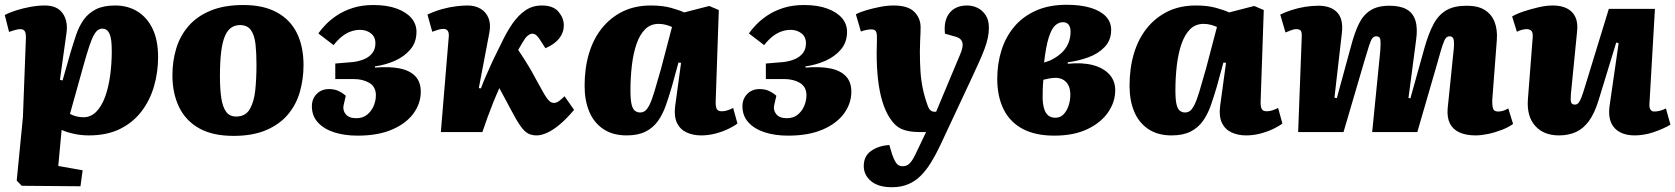

<svg xmlns="http://www.w3.org/2000/svg" viewBox="-20 -553 7015 804"><path d="M88 -381Q90 -409 85 -420Q80 -431 65 -431Q56 -431 41.5 -427Q27 -423 18 -419L0 -490Q18 -500 46 -509Q74 -518 106 -524Q138 -530 168 -530Q220 -530 243 -496.5Q266 -463 258 -412L231 -219L242 -216L275 -332Q287 -372 299 -407.5Q311 -443 330.5 -470.5Q350 -498 381.5 -514Q413 -530 462 -530Q516 -530 556.5 -504.5Q597 -479 619.5 -431.5Q642 -384 642 -314Q642 -251 625 -192Q608 -133 572.5 -86.5Q537 -40 482.5 -13Q428 14 352 14Q319 14 288 7Q257 0 238 -9L224 142L326 160L317 227L71 225L50 203L76 -63ZM409 -433Q399 -433 390.5 -427.5Q382 -422 373 -406Q364 -390 353.5 -358.5Q343 -327 328 -273L273 -76Q286 -69 300.5 -65.5Q315 -62 329 -62Q360 -62 382.5 -84.5Q405 -107 419.5 -146Q434 -185 441 -235Q448 -285 448 -339Q448 -364 446 -381.5Q444 -399 439 -410.5Q434 -422 426.5 -427.5Q419 -433 409 -433Z M958 16Q870 16 813.5 -16Q757 -48 729.5 -105.5Q702 -163 702 -238Q702 -297 718 -350Q734 -403 769.5 -444Q805 -485 862 -508.5Q919 -532 999 -532Q1083 -532 1139 -501.5Q1195 -471 1223 -415Q1251 -359 1251 -280Q1251 -223 1236 -169.5Q1221 -116 1186.5 -74.5Q1152 -33 1095.5 -8.5Q1039 16 958 16ZM969 -65Q1008 -65 1026 -96Q1044 -127 1049 -176Q1054 -225 1054 -281Q1054 -330 1050 -367.5Q1046 -405 1031 -426.5Q1016 -448 985 -448Q964 -448 948 -437Q932 -426 921.5 -401Q911 -376 906 -335Q901 -294 901 -233Q901 -181 906.5 -143.5Q912 -106 926.5 -85.5Q941 -65 969 -65Z M1477 15Q1422 15 1379 1Q1336 -13 1311 -40.5Q1286 -68 1286 -108Q1286 -139 1306 -159.5Q1326 -180 1358 -180Q1380 -180 1396.5 -172.5Q1413 -165 1428 -152L1419 -113Q1414 -92 1427.5 -75Q1441 -58 1472 -58Q1499 -58 1517 -72.5Q1535 -87 1544.5 -109Q1554 -131 1554 -154Q1554 -172 1547 -185Q1540 -198 1526.5 -206Q1513 -214 1496.5 -218Q1480 -222 1461 -222H1384V-287L1456 -293Q1483 -296 1504.5 -305Q1526 -314 1539 -330.5Q1552 -347 1552 -372Q1552 -399 1533 -413.5Q1514 -428 1488 -428Q1468 -428 1448.5 -421Q1429 -414 1411 -399.5Q1393 -385 1377 -364L1313 -413Q1324 -429 1343 -449Q1362 -469 1390 -488Q1418 -507 1456.5 -519.5Q1495 -532 1544 -532Q1601 -532 1641.5 -517Q1682 -502 1703 -477Q1724 -452 1724 -420Q1724 -376 1698.5 -346Q1673 -316 1633.5 -298.5Q1594 -281 1550 -275V-270Q1611 -275 1653.5 -266.5Q1696 -258 1719 -234Q1742 -210 1742 -169Q1742 -120 1711.5 -78Q1681 -36 1622 -10.5Q1563 15 1477 15Z M1985 -184 1994 -183Q2003 -208 2014.5 -234Q2026 -260 2037.5 -285.5Q2049 -311 2060 -332.5Q2071 -354 2079 -371Q2101 -418 2125.5 -453.5Q2150 -489 2180 -509.5Q2210 -530 2249 -530Q2297 -530 2319 -503.5Q2341 -477 2341 -447Q2341 -417 2322 -392.5Q2303 -368 2264 -351L2246 -379Q2236 -396 2227.5 -404Q2219 -412 2209 -412Q2203 -412 2196 -408Q2189 -404 2181 -395Q2175 -386 2167.5 -374Q2160 -362 2150 -344Q2161 -328 2172 -310.5Q2183 -293 2195 -273.5Q2207 -254 2220 -229Q2237 -199 2248 -178.5Q2259 -158 2267.5 -145.5Q2276 -133 2283.5 -127.5Q2291 -122 2300 -122Q2310 -122 2321 -130Q2332 -138 2344 -150L2384 -93Q2351 -54 2322.5 -30.5Q2294 -7 2270 3.5Q2246 14 2227 14Q2206 14 2190.5 5.5Q2175 -3 2158 -27.5Q2141 -52 2116 -100Q2108 -116 2100.5 -129.5Q2093 -143 2086 -156Q2079 -169 2071 -184Q2058 -155 2045.5 -124Q2033 -93 2021.5 -61.5Q2010 -30 2000 0H1826L1859 -397Q1861 -414 1855.5 -423Q1850 -432 1837 -432Q1827 -432 1815 -428.5Q1803 -425 1790 -420L1770 -492Q1802 -507 1833.5 -515.5Q1865 -524 1892.5 -527Q1920 -530 1938 -530Q1970 -530 1993 -516Q2016 -502 2026 -476.5Q2036 -451 2029 -415Z M2977 -131Q2976 -110 2980.5 -98.5Q2985 -87 3003 -87Q3015 -87 3028 -91.5Q3041 -96 3050 -101L3068 -36Q3056 -26 3031.5 -14Q3007 -2 2977 6Q2947 14 2916 14Q2882 14 2855 1.5Q2828 -11 2815 -38Q2802 -65 2807 -107L2832 -290L2821 -291L2793 -189Q2781 -148 2768 -111Q2755 -74 2735 -46Q2715 -18 2683.5 -2Q2652 14 2604 14Q2546 14 2506.5 -12.5Q2467 -39 2447.5 -85.5Q2428 -132 2428 -194Q2428 -268 2446.5 -329.5Q2465 -391 2501 -435.5Q2537 -480 2588 -505Q2639 -530 2706 -530Q2755 -530 2790.5 -520Q2826 -510 2845 -501L2950 -528L2990 -511ZM2660 -82Q2672 -82 2681 -88.5Q2690 -95 2699.5 -113.5Q2709 -132 2720 -168.5Q2731 -205 2748 -265L2794 -440Q2786 -444 2770.5 -448.5Q2755 -453 2738 -453Q2704 -453 2681.5 -430.5Q2659 -408 2645.5 -369Q2632 -330 2626 -279.5Q2620 -229 2620 -175Q2620 -137 2624.5 -117Q2629 -97 2638.5 -89.5Q2648 -82 2660 -82Z M3280 15Q3225 15 3182 1Q3139 -13 3114 -40.5Q3089 -68 3089 -108Q3089 -139 3109 -159.5Q3129 -180 3161 -180Q3183 -180 3199.5 -172.5Q3216 -165 3231 -152L3222 -113Q3217 -92 3230.5 -75Q3244 -58 3275 -58Q3302 -58 3320 -72.5Q3338 -87 3347.5 -109Q3357 -131 3357 -154Q3357 -172 3350 -185Q3343 -198 3329.5 -206Q3316 -214 3299.5 -218Q3283 -222 3264 -222H3187V-287L3259 -293Q3286 -296 3307.5 -305Q3329 -314 3342 -330.5Q3355 -347 3355 -372Q3355 -399 3336 -413.5Q3317 -428 3291 -428Q3271 -428 3251.5 -421Q3232 -414 3214 -399.5Q3196 -385 3180 -364L3116 -413Q3127 -429 3146 -449Q3165 -469 3193 -488Q3221 -507 3259.5 -519.5Q3298 -532 3347 -532Q3404 -532 3444.5 -517Q3485 -502 3506 -477Q3527 -452 3527 -420Q3527 -376 3501.5 -346Q3476 -316 3436.5 -298.5Q3397 -281 3353 -275V-270Q3414 -275 3456.5 -266.5Q3499 -258 3522 -234Q3545 -210 3545 -169Q3545 -120 3514.5 -78Q3484 -36 3425 -10.5Q3366 15 3280 15Z M3917 56Q3899 94 3879.5 126Q3860 158 3837 181.5Q3814 205 3784 218Q3754 231 3715 231Q3658 231 3627.5 205.5Q3597 180 3597 142Q3597 100 3628.5 78.5Q3660 57 3704 54L3716 94Q3722 111 3728 122Q3734 133 3741.5 138Q3749 143 3760 143Q3772 143 3781 137.5Q3790 132 3798 120.5Q3806 109 3814 92L3858 0H3830Q3785 0 3756 -12.5Q3727 -25 3704 -62Q3687 -89 3675 -128Q3663 -167 3657 -218Q3651 -269 3651 -332Q3651 -344 3651.5 -355Q3652 -366 3652 -378Q3652 -390 3652 -400Q3652 -417 3646.5 -423.5Q3641 -430 3628 -430Q3622 -430 3610 -428Q3598 -426 3585 -421L3564 -493Q3580 -502 3607 -510Q3634 -518 3664.5 -524Q3695 -530 3722 -530Q3782 -530 3808.5 -503.5Q3835 -477 3835 -439Q3835 -427 3834.5 -412.5Q3834 -398 3833 -380Q3832 -362 3832 -337Q3832 -292 3834.5 -254Q3837 -216 3844.5 -180.5Q3852 -145 3865 -110Q3869 -99 3873.5 -94Q3878 -89 3883 -87Q3888 -85 3894 -85H3900L4001 -326Q4010 -347 4011 -362Q4012 -377 4003.5 -387Q3995 -397 3972 -402L3937 -412Q3931 -467 3956 -498.5Q3981 -530 4030 -530Q4053 -530 4073.5 -520Q4094 -510 4107.5 -489.5Q4121 -469 4121 -437Q4121 -416 4116.5 -394.5Q4112 -373 4102.5 -347.5Q4093 -322 4079.5 -292.5Q4066 -263 4049 -226Z M4395 15Q4315 15 4262 -13.5Q4209 -42 4182.5 -95.5Q4156 -149 4156 -223Q4156 -286 4173.5 -342Q4191 -398 4227 -441Q4263 -484 4318 -508.5Q4373 -533 4446 -533Q4505 -533 4546.5 -520.5Q4588 -508 4610.5 -484.5Q4633 -461 4633 -428Q4633 -385 4606 -356.5Q4579 -328 4537.5 -313Q4496 -298 4451 -292V-286Q4512 -292 4556 -280.5Q4600 -269 4625 -242Q4650 -215 4650 -175Q4650 -126 4620 -82.5Q4590 -39 4533 -12Q4476 15 4395 15ZM4400 -60Q4420 -60 4433.5 -74Q4447 -88 4454.5 -110Q4462 -132 4462 -157Q4462 -178 4455 -193.5Q4448 -209 4434 -218Q4420 -227 4400 -227Q4388 -227 4374 -224.5Q4360 -222 4349 -219Q4347 -197 4346.5 -178Q4346 -159 4346 -141Q4347 -115 4352.5 -97Q4358 -79 4369.5 -69.5Q4381 -60 4400 -60ZM4352 -291 4378 -300Q4403 -312 4422.5 -329Q4442 -346 4452.5 -369.5Q4463 -393 4463 -420Q4463 -439 4455 -449.5Q4447 -460 4431 -460Q4413 -460 4398 -446Q4383 -432 4371.5 -395.5Q4360 -359 4352 -291Z M5259 -131Q5258 -110 5262.5 -98.5Q5267 -87 5285 -87Q5297 -87 5310 -91.5Q5323 -96 5332 -101L5350 -36Q5338 -26 5313.5 -14Q5289 -2 5259 6Q5229 14 5198 14Q5164 14 5137 1.5Q5110 -11 5097 -38Q5084 -65 5089 -107L5114 -290L5103 -291L5075 -189Q5063 -148 5050 -111Q5037 -74 5017 -46Q4997 -18 4965.5 -2Q4934 14 4886 14Q4828 14 4788.5 -12.5Q4749 -39 4729.5 -85.5Q4710 -132 4710 -194Q4710 -268 4728.5 -329.5Q4747 -391 4783 -435.5Q4819 -480 4870 -505Q4921 -530 4988 -530Q5037 -530 5072.5 -520Q5108 -510 5127 -501L5232 -528L5272 -511ZM4942 -82Q4954 -82 4963 -88.5Q4972 -95 4981.5 -113.5Q4991 -132 5002 -168.5Q5013 -205 5030 -265L5076 -440Q5068 -444 5052.5 -448.5Q5037 -453 5020 -453Q4986 -453 4963.5 -430.5Q4941 -408 4927.5 -369Q4914 -330 4908 -279.5Q4902 -229 4902 -175Q4902 -137 4906.5 -117Q4911 -97 4920.5 -89.5Q4930 -82 4942 -82Z M5760 -341Q5762 -370 5760.5 -385.5Q5759 -401 5743 -401Q5733 -401 5726.5 -392.5Q5720 -384 5713 -362Q5706 -340 5695 -303L5606 0H5416L5431 -397Q5432 -418 5427 -424.5Q5422 -431 5407 -431Q5398 -431 5385.5 -426Q5373 -421 5363 -417L5341 -492Q5364 -503 5390.5 -511.5Q5417 -520 5445.5 -524.5Q5474 -529 5501 -529Q5553 -529 5579.5 -501Q5606 -473 5599 -414L5568 -144L5578 -142L5638 -362Q5652 -415 5670 -452.5Q5688 -490 5718.5 -509.5Q5749 -529 5798 -529Q5843 -529 5870 -514Q5897 -499 5907 -467Q5917 -435 5910 -386L5878 -143L5886 -141L5946 -356Q5963 -415 5983.5 -453Q6004 -491 6036.5 -510Q6069 -529 6122 -529Q6170 -529 6198.5 -510.5Q6227 -492 6239 -460Q6251 -428 6248 -386L6229 -137Q6228 -112 6232 -99Q6236 -86 6253 -86Q6264 -86 6274 -89Q6284 -92 6296 -99L6316 -34Q6297 -20 6268.5 -9Q6240 2 6211 8Q6182 14 6159 14Q6119 14 6091.5 1.5Q6064 -11 6051.5 -36Q6039 -61 6042 -98L6068 -352Q6070 -381 6066 -391Q6062 -401 6050 -401Q6041 -401 6034.5 -393.5Q6028 -386 6020 -361.5Q6012 -337 5998 -286L5915 0H5726Z M6312 -484Q6330 -495 6360 -505Q6390 -515 6422.5 -522.5Q6455 -530 6481 -530Q6536 -530 6563 -502Q6590 -474 6584 -421L6558 -158Q6556 -134 6559 -124.5Q6562 -115 6575 -115Q6584 -115 6590 -122Q6596 -129 6602.5 -146Q6609 -163 6618 -193L6717 -516H6910L6887 -118Q6886 -102 6891.5 -94Q6897 -86 6907 -86Q6919 -86 6932 -89.5Q6945 -93 6956 -99L6975 -31Q6962 -23 6944 -15Q6926 -7 6906 0Q6886 7 6865 10.5Q6844 14 6826 14Q6769 14 6740.5 -17.5Q6712 -49 6720 -109L6758 -372L6748 -375L6674 -133Q6657 -78 6633.5 -46Q6610 -14 6579 0Q6548 14 6508 14Q6444 14 6408.5 -26Q6373 -66 6378 -136L6398 -394Q6400 -416 6393 -423.5Q6386 -431 6373 -431Q6365 -431 6354.5 -428.5Q6344 -426 6332 -420Z"/></svg>

Font: Literata 18pt ExtraBold
Style: Italic
Weight: 800
Italic angle: -2°
Designer: Latin by Veronika Burian and Jose Scaglione. Greek by Irene Vlachou. Cyrillic by Vera Evstafieva
Foundry: TypeTogether
Version: Version 3.103;gftools[0.9.29]